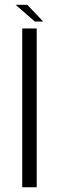

<svg xmlns="http://www.w3.org/2000/svg" viewBox="-20 -796 275 816"><path d="M74.5 0H136V-675H74.5ZM128 -704.5H163.5L96 -775.5H46.5Z"/></svg>

Font: Anybody Light
Style: Regular
Weight: 300
Designer: Tyler Finck
Foundry: Etcetera Type Company
Version: Version 1.111; ttfautohint (v1.8.4)